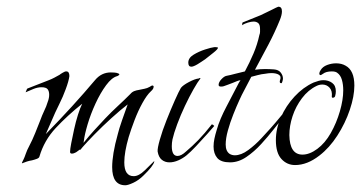

<svg xmlns="http://www.w3.org/2000/svg" viewBox="-20 -481 1072 570"><path d="M352 69Q313 69 313 15Q313 -3 317 -27.5Q321 -52 330 -84Q333 -97 342.5 -124.5Q352 -152 359 -171Q338 -155 311 -130.5Q284 -106 260.5 -82Q237 -58 225 -44Q217 -33 217 -37L206 -29Q199 -25 193.5 -25Q188 -25 188 -30Q188 -38 191.5 -56Q195 -74 200 -97Q205 -120 211.5 -140.5Q218 -161 224 -173Q180 -138 145.5 -101Q111 -64 97 -16Q96 -12 89.5 -9.5Q83 -7 75 -5Q68 -4 60 -1.5Q52 1 45 4Q45 2 47 -2Q49 -6 50 -8Q53 -14 56.5 -24.5Q60 -35 67 -48Q76 -65 84.5 -86Q93 -107 99 -122.5Q105 -138 105 -138L117 -165Q119 -172 121.5 -178Q124 -184 125 -190Q126 -194 126 -200Q126 -210 121.5 -216Q117 -222 103 -222Q92 -222 79.5 -217Q67 -212 56 -207Q57 -209 58.5 -213Q60 -217 61 -218Q66 -220 86.5 -228Q107 -236 125 -243Q133 -246 141.5 -250.5Q150 -255 157 -259Q159 -261 166 -265Q173 -269 175 -269H177Q186 -269 186 -255Q184 -240 175 -216Q167 -194 156.5 -173Q146 -152 144 -147L116 -83Q158 -126 194 -165.5Q230 -205 262 -243Q281 -266 309 -266Q314 -266 320.5 -265.5Q327 -265 331 -263Q336 -261 333.5 -258.5Q331 -256 328 -255Q312 -251 295 -228Q278 -205 263.5 -173.5Q249 -142 240 -111.5Q231 -81 229 -63Q229 -62 228.5 -60.5Q228 -59 228 -57Q244 -77 260 -94.5Q276 -112 292 -129Q310 -148 329 -165.5Q348 -183 367 -202Q372 -208 378.5 -210.5Q385 -213 392 -214Q401 -216 409 -217.5Q417 -219 424 -223Q431 -228 433.5 -227Q436 -226 436 -225V-223Q436 -217 428 -210Q416 -199 403 -175.5Q390 -152 379.5 -124.5Q369 -97 362 -74Q349 -29 349 1Q349 42 377 42Q392 42 409.5 25Q427 8 437 -2Q438 -2 438.5 -1.5Q439 -1 438 -1Q435 12 406 40Q392 54 376 61.5Q360 69 352 69Z M548 -283Q539 -283 539 -295Q539 -309 554.5 -318.5Q570 -328 588.5 -334Q607 -340 616 -341H621Q627 -341 627 -339Q627 -335 613 -324L589 -305Q583 -301 577 -297Q571 -293 566 -290Q554 -283 548 -283ZM483 1Q470 1 460.5 -6.5Q451 -14 448 -31Q447 -40 454.5 -66.5Q462 -93 474.5 -124.5Q487 -156 499 -183Q511 -210 517 -220Q523 -228 541 -237.5Q559 -247 570 -248Q575 -251 575 -248Q567 -238 554.5 -216Q542 -194 529 -166.5Q516 -139 506 -112Q496 -85 492 -67Q491 -62 490.5 -57Q490 -52 490 -47Q490 -18 507 -18Q518 -18 532 -31Q551 -47 569 -65.5Q587 -84 609 -112Q609 -112 613 -110L616 -107Q611 -101 595.5 -83.5Q580 -66 562.5 -47.5Q545 -29 534 -20Q523 -11 509.5 -5Q496 1 483 1Z M663 1Q636 1 625 -12Q614 -25 614 -46Q614 -57 616.5 -69Q619 -81 623 -94Q628 -112 635.5 -129.5Q643 -147 652 -164L689 -235Q690 -237 691.5 -239Q693 -241 694 -243Q688 -242 682 -239.5Q676 -237 671 -235Q664 -232 656.5 -229.5Q649 -227 644 -225Q641 -224 636 -224Q629 -224 629 -229Q629 -237 637.5 -246Q646 -255 653 -256Q664 -258 678.5 -262Q693 -266 707 -269Q721 -295 732.5 -322Q744 -349 750 -377Q752 -382 752 -386.5Q752 -391 752 -395Q752 -408 746.5 -412.5Q741 -417 733 -417Q726 -417 716 -414Q706 -411 698 -406L699 -408Q699 -415 702 -415L754 -436L785 -451Q793 -455 799 -458Q805 -461 806 -461H807Q817 -461 817 -447Q817 -437 811 -422Q796 -385 776.5 -348Q757 -311 737 -274Q753 -276 766.5 -276Q780 -276 793 -275Q807 -274 813.5 -265.5Q820 -257 820 -248Q820 -244 818 -238Q817 -234 815 -234Q809 -234 811 -242Q816 -254 808 -259Q800 -264 786 -264Q782 -264 777 -263.5Q772 -263 767 -262Q756 -261 745 -258Q734 -255 726 -253L703 -209Q699 -202 690.5 -183.5Q682 -165 672.5 -141Q663 -117 656.5 -93.5Q650 -70 650 -52Q650 -32 662 -24Q669 -20 677 -20Q696 -20 717 -35.5Q738 -51 756 -70.5Q774 -90 783 -100Q785 -102 797 -116Q809 -130 822.5 -146.5Q836 -163 842 -172Q842 -172 844 -170Q846 -166 843 -162Q831 -146 817.5 -128.5Q804 -111 790 -94Q776 -76 755.5 -53.5Q735 -31 711.5 -15Q688 1 663 1Z M856 9Q832 9 815.5 -9Q799 -27 799 -65Q799 -99 814 -133Q829 -167 854.5 -194.5Q880 -222 911 -236Q919 -239 926 -241Q933 -243 940 -243Q955 -243 966 -235Q977 -227 977 -210Q977 -206 976.5 -203Q976 -200 975 -196Q974 -192 969.5 -191Q965 -190 965 -194Q967 -211 958.5 -220.5Q950 -230 937 -230Q928 -230 920 -226Q895 -214 876.5 -189.5Q858 -165 848.5 -136Q839 -107 839 -80Q840 -22 878 -22Q899 -22 922 -39Q945 -56 962 -86Q979 -116 989 -150.5Q999 -185 999 -213Q999 -230 995 -244Q991 -258 981 -265Q976 -269 965 -269Q948 -269 939 -262Q933 -258 932 -258Q928 -258 928 -263Q928 -267 932 -273Q938 -283 951 -288Q964 -293 978 -293Q994 -293 1006 -286Q1032 -272 1032 -227Q1032 -195 1018.5 -155Q1005 -115 981.5 -78.5Q958 -42 928 -19Q892 9 856 9Z"/></svg>

Font: Grey Qo
Style: Regular
Weight: 400
Designer: Robert E. Leuschke
Foundry: Robert E. Leuschke
Version: Version 2.010